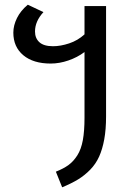

<svg xmlns="http://www.w3.org/2000/svg" viewBox="-20 -590 584 822"><path d="M341.8 -564H434.1V-91.8Q434.1 -36.1 426.3 6.6Q418.5 49.3 404.3 80.6Q390.1 111.8 366.5 136.2Q342.8 160.6 314.5 178Q286.1 195.3 246.1 211.9L219.2 145Q252.4 131.8 273.7 116.2Q294.9 100.6 311.3 74.7Q327.6 48.8 334.7 9.8Q341.8 -29.3 341.8 -85.9V-367.2Q311 -344.2 272.7 -331.1Q234.4 -317.9 196.8 -317.9Q122.6 -317.9 79.8 -353.5Q37.1 -389.2 37.1 -450.2Q37.1 -481 52.7 -512.7Q68.4 -544.4 99.1 -569.8L166 -538.1Q129.9 -499 129.9 -455.1Q129.9 -426.3 148.7 -409.2Q167.5 -392.1 207 -392.1Q239.3 -392.1 276.1 -404.3Q313 -416.5 341.8 -442.9Z"/></svg>

Font: FiraGO
Style: Regular
Weight: 400
Designer: bBox Type
Foundry: bBox Type GmbH
Version: Version 1.001;PS 001.001;hotconv 1.0.88;makeotf.lib2.5.64775